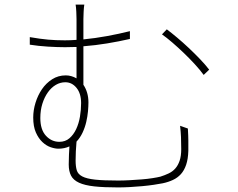

<svg xmlns="http://www.w3.org/2000/svg" viewBox="-20 -794 1040 838"><path d="M156 -279Q156 -228 180.5 -201.5Q205 -175 239 -175Q265 -175 283 -190.5Q301 -206 312.5 -230.5Q324 -255 329 -285Q334 -315 334 -344Q334 -386 314 -410.5Q294 -435 265 -435Q243 -435 223.5 -423.5Q204 -412 189 -391Q174 -370 165 -341.5Q156 -313 156 -279ZM800 -233Q801 -214 801.5 -202Q802 -190 802 -180.5Q802 -171 802 -161Q802 -151 802 -136Q801 -100 792.5 -75Q784 -50 769.5 -34Q755 -18 734.5 -8.5Q714 1 690 6Q675 9 651.5 12.5Q628 16 601 18.5Q574 21 546.5 22.5Q519 24 495 24Q433 24 391.5 19.5Q350 15 325 3.5Q300 -8 290 -27.5Q280 -47 280 -76Q280 -99 281 -118.5Q282 -138 283 -155Q261 -145 235 -145Q220 -145 201 -151.5Q182 -158 165 -174Q148 -190 136.5 -216Q125 -242 125 -281Q125 -313 135 -345.5Q145 -378 163 -404.5Q181 -431 207.5 -448Q234 -465 267 -465Q291 -465 314 -452V-589Q301 -589 288.5 -588.5Q276 -588 264 -588Q231 -588 189.5 -590.5Q148 -593 110 -599V-632Q156 -624 190 -621Q224 -618 263 -618Q275 -618 288 -618.5Q301 -619 314 -620V-711Q314 -723 313 -743Q312 -763 310 -774H348Q346 -763 345 -742Q344 -721 344 -711V-622Q395 -627 447 -636.5Q499 -646 547 -658V-624Q499 -613 447.5 -604.5Q396 -596 344 -592V-424Q366 -391 366 -347Q366 -330 364 -308Q362 -286 356.5 -262Q351 -238 340.5 -215.5Q330 -193 314 -176Q312 -157 311 -133.5Q310 -110 310 -93Q310 -68 315 -51Q320 -34 339 -24Q358 -14 395 -10Q432 -6 496 -6Q519 -6 546 -7.5Q573 -9 598.5 -11Q624 -13 646 -16.5Q668 -20 680 -23Q699 -29 716 -37Q733 -45 745 -58.5Q757 -72 764 -92.5Q771 -113 771 -143Q771 -172 770 -195.5Q769 -219 766 -245ZM708 -666Q728 -651 753 -630Q778 -609 803.5 -585Q829 -561 852.5 -536.5Q876 -512 893 -490L869 -467Q853 -489 830 -514Q807 -539 782 -563Q757 -587 732 -608.5Q707 -630 687 -644Z"/></svg>

Font: SpoqaHanSans
Style: Thin
Weight: 250
Designer: [Spoqa Han Sans] Dong-huui Kim \uAE40 \uB3D9 \uD718   [Noto Sans] Ryoko NISHIZUKA \u897F \u585A \u6DBC \u5B50  (kana & i
Foundry: Spoqa (http://bi.spoqa.com)
Version: Version 1.004;PS 1.004;hotconv 1.0.82;makeotf.lib2.5.63406